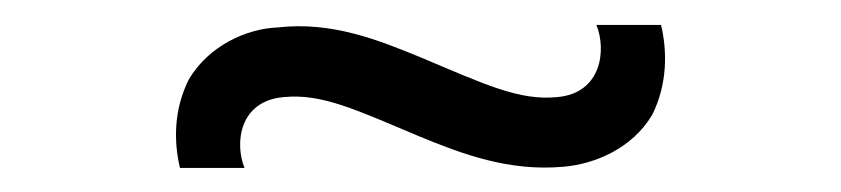

<svg xmlns="http://www.w3.org/2000/svg" viewBox="-20 -408 692 158"><path d="M524 -387.5H470.8C479.2 -366.7 475 -331.2 438.5 -328.1C407.3 -325 379.2 -338.5 327.1 -360.4C291.7 -375 253.1 -390.6 208.3 -385.4C183.3 -384.4 152.1 -370.8 135.4 -342.7C122.9 -317.7 122.9 -291.7 128.1 -269.8H181.2C172.9 -290.6 177.1 -325 213.5 -328.1C244.8 -331.2 272.9 -317.7 325 -295.8C360.4 -281.2 399 -266.7 443.8 -270.8C468.8 -272.9 500 -285.4 516.7 -313.5C529.2 -338.5 529.2 -365.6 524 -387.5Z"/></svg>

Font: Manrope Thin
Style: Regular
Weight: 100
Width: 4
Designer: Michael Sharanda
Foundry: Michael Sharanda
Version: Version 2.000;PS 002.000;hotconv 1.0.88;makeotf.lib2.5.64775